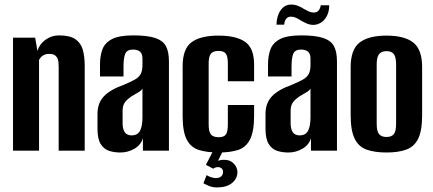

<svg xmlns="http://www.w3.org/2000/svg" viewBox="-20 -660 1898 841"><path d="M37 0V-495H134L144 -437Q153 -467 179.5 -486Q206 -505 238 -505Q286 -505 310 -488.5Q334 -472 342.5 -442.5Q351 -413 351 -373V0H237V-366Q237 -378 236 -388.5Q235 -399 230.5 -407Q226 -415 218 -419.5Q210 -424 194 -424Q182 -424 173 -419.5Q164 -415 159 -409Q154 -403 151 -398V0Z M507 8Q481 8 458.5 1Q436 -6 421.5 -28.5Q407 -51 407 -95V-161Q407 -208 434.5 -237.5Q462 -267 521 -288Q552 -301 570 -311Q588 -321 596 -335.5Q604 -350 604 -375V-402Q604 -418 599 -426.5Q594 -435 584.5 -439Q575 -443 563 -443Q537 -443 529 -425.5Q521 -408 521 -367V-325H418V-378Q418 -415 428.5 -443.5Q439 -472 470 -488.5Q501 -505 563 -505Q626 -505 660 -493.5Q694 -482 707 -457.5Q720 -433 720 -391V0H606V-55Q598 -26 569.5 -9Q541 8 507 8ZM556 -67Q583 -67 593.5 -87.5Q604 -108 604 -145V-272Q598 -262 584 -254.5Q570 -247 556 -238Q537 -225 527 -211.5Q517 -198 517 -174V-123Q517 -102 522 -89.5Q527 -77 536 -72Q545 -67 556 -67Z M938 8Q887 8 851.5 -3Q816 -14 798 -48.5Q780 -83 780 -152V-370Q780 -446 819 -475Q858 -504 937 -504Q1015 -504 1054 -476.5Q1093 -449 1093 -377V-304H978V-383Q978 -412 969.5 -424.5Q961 -437 937 -437Q913 -437 903.5 -424.5Q894 -412 894 -383V-115Q894 -84 903.5 -71.5Q913 -59 938 -59Q961 -59 969.5 -71Q978 -83 978 -115V-200H1093V-152Q1093 -84 1075 -49Q1057 -14 1022.5 -3Q988 8 938 8ZM930 161Q911 161 894.5 154Q878 147 871 143L885 107Q892 112 904 116Q916 120 925 120Q941 120 949 112.5Q957 105 957 93Q957 83 950.5 77.5Q944 72 934 72Q928 72 923 74Q918 76 914 79L882 62L914 0H957L931 52L924 49Q931 45 940.5 42.5Q950 40 962 40Q989 40 1004.5 57Q1020 74 1020 94Q1020 122 996.5 141.5Q973 161 930 161Z M1243 8Q1217 8 1194.5 1Q1172 -6 1157.5 -28.5Q1143 -51 1143 -95V-161Q1143 -208 1170.5 -237.5Q1198 -267 1257 -288Q1288 -301 1306 -311Q1324 -321 1332 -335.5Q1340 -350 1340 -375V-402Q1340 -418 1335 -426.5Q1330 -435 1320.5 -439Q1311 -443 1299 -443Q1273 -443 1265 -425.5Q1257 -408 1257 -367V-325H1154V-378Q1154 -415 1164.5 -443.5Q1175 -472 1206 -488.5Q1237 -505 1299 -505Q1362 -505 1396 -493.5Q1430 -482 1443 -457.5Q1456 -433 1456 -391V0H1342V-55Q1334 -26 1305.5 -9Q1277 8 1243 8ZM1292 -67Q1319 -67 1329.5 -87.5Q1340 -108 1340 -145V-272Q1334 -262 1320 -254.5Q1306 -247 1292 -238Q1273 -225 1263 -211.5Q1253 -198 1253 -174V-123Q1253 -102 1258 -89.5Q1263 -77 1272 -72Q1281 -67 1292 -67ZM1353 -551Q1338 -551 1325 -556.5Q1312 -562 1298 -570Q1288 -577 1277 -582Q1266 -587 1254 -587Q1241 -587 1233.5 -577.5Q1226 -568 1225 -552H1191Q1192 -591 1209.5 -615.5Q1227 -640 1255 -640Q1271 -640 1285 -634.5Q1299 -629 1311 -621Q1322 -615 1332.5 -610Q1343 -605 1354 -605Q1368 -605 1375.5 -614Q1383 -623 1385 -637H1422Q1422 -609 1411.5 -589.5Q1401 -570 1385 -560.5Q1369 -551 1353 -551Z M1673 8Q1623 8 1587.5 -4Q1552 -16 1534 -51.5Q1516 -87 1516 -156V-366Q1516 -443 1555 -473.5Q1594 -504 1673 -504Q1752 -504 1790.5 -473.5Q1829 -443 1829 -366V-156Q1829 -87 1811.5 -52Q1794 -17 1759 -4.5Q1724 8 1673 8ZM1673 -60Q1695 -60 1705 -72.5Q1715 -85 1715 -118V-378Q1715 -409 1705.5 -422.5Q1696 -436 1673 -436Q1651 -436 1640.5 -423Q1630 -410 1630 -378V-118Q1630 -85 1640.5 -72.5Q1651 -60 1673 -60Z"/></svg>

Font: Alumni Sans
Style: Bold
Weight: 700
Designer: Robert E. Leuschke
Foundry: Robert E. Leuschke
Version: Version 1.018